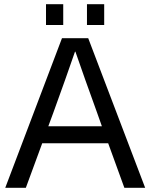

<svg xmlns="http://www.w3.org/2000/svg" viewBox="-20 -894 715 914"><path d="M181 -212 103 0H5L275 -712H400L671 0H572L495 -212ZM442 -358Q381 -526 339 -648H337Q295 -526 234 -358L210 -293H465ZM199 -775V-874H281V-775ZM394 -775V-874H476V-775Z"/></svg>

Font: CST
Style: Regular
Weight: 400
Version: Version 1.00